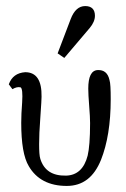

<svg xmlns="http://www.w3.org/2000/svg" viewBox="-20 -605 417 633"><path d="M345 -278C345 -311 344 -332 341 -341C336 -364 323 -375 302 -374C281 -373 271 -352 271 -313C271 -300 272 -281 274 -256C276 -231 277 -212 277 -199C277 -148 274 -113 269 -92C258 -49 234 -27 198 -26C153 -25 125 -43 113 -81C110 -90 109 -107 109 -130C109 -151 110 -180 113 -218C116 -259 117 -281 117 -286C118 -340 100 -367 63 -367C36 -365 18 -352 9 -327L21 -311C31 -317 40 -319 48 -317C53 -314 55 -298 53 -267C51 -242 50 -219 50 -200C50 -133 58 -85 75 -57C100 -14 142 8 200 8C253 8 290 -21 313 -78C334 -131 345 -197 345 -278ZM293 -553C293 -574 282 -585 261 -585C240 -585 224 -571 213 -542L170 -429L192 -414L276 -513C287 -526 293 -540 293 -553Z"/></svg>

Font: GFS Philostratos
Style: Regular
Weight: 400
Designer: George D. Matthiopoulos
Foundry: George D. Matthiopoulos
Version: Version 1.000